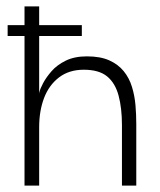

<svg xmlns="http://www.w3.org/2000/svg" viewBox="-20 -583 502 603"><path d="M363 0V-190Q363 -243 352.5 -282.5Q342 -322 316.5 -343Q291 -364 243 -364Q197 -364 165.5 -340Q134 -316 118.5 -275.5Q103 -235 103 -183V-291Q102 -285 104 -294.5Q106 -304 115.5 -322Q125 -340 142 -359.5Q159 -379 186.5 -392.5Q214 -406 253 -406Q295 -406 323 -393.5Q351 -381 368.5 -359.5Q386 -338 394.5 -310Q403 -282 405.5 -252.5Q408 -223 408 -193V0ZM57 0V-563H103V0ZM237 -470H4V-504H237Z"/></svg>

Font: Darker Grotesque Light
Style: Regular
Weight: 400
Version: Version 1.000;gftools[0.9.28]